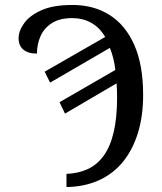

<svg xmlns="http://www.w3.org/2000/svg" viewBox="-20 -744 652 774"><path d="M248 -43Q296 -45 334 -62.5Q372 -80 398.5 -117Q425 -154 438.5 -212Q452 -270 452 -351Q452 -365 451.5 -380.5Q451 -396 450 -408L242 -286L220 -332L445 -462Q442 -488 436.5 -509.5Q431 -531 423 -551L182 -411L160 -455L404 -595Q381 -634 347 -652.5Q313 -671 271 -671Q221 -671 189.5 -651Q158 -631 143.5 -598.5Q129 -566 129 -528Q93 -528 74 -544Q55 -560 55 -590Q55 -619 77 -650Q99 -681 146.5 -702.5Q194 -724 272 -724Q358 -724 422 -683.5Q486 -643 521.5 -562.5Q557 -482 557 -361Q557 -276 536 -208Q515 -140 475.5 -91.5Q436 -43 378 -17Q320 9 248 10Z"/></svg>

Font: Noto Serif SemiCondensed
Style: Regular
Weight: 400
Width: 4
Designer: Monotype Design Team
Foundry: Monotype Imaging Inc.
Version: Version 2.013